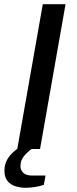

<svg xmlns="http://www.w3.org/2000/svg" viewBox="-20 -707 364 911"><path d="M62 0 183 -687H291L170 0ZM101 184Q76 184 52.5 176.5Q29 169 15 151Q1 133 1 103Q1 77 11 56.5Q21 36 38.5 19Q56 2 78 -12H143L142 -8Q120 5 98.5 28Q77 51 77 81Q77 100 90.5 113Q104 126 133 126H196L188 170Q169 177 144.5 180.5Q120 184 101 184Z"/></svg>

Font: Archivo Expanded
Style: Italic
Weight: 400
Width: 7
Italic angle: -10°
Designer: Hector Gatti
Foundry: Omnibus-Type
Version: Version 2.001